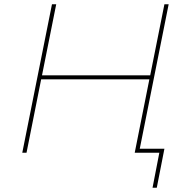

<svg xmlns="http://www.w3.org/2000/svg" viewBox="-20 -720 881 905"><path d="M755 -700H775L635 0H615L684 -346H174L105 0H85L225 -700H245L178 -365H688ZM699 165 731 0H615L620 -19H755L719 165Z"/></svg>

Font: Montserrat Thin
Style: Italic
Weight: 100
Italic angle: -11.3°
Designer: Julieta Ulanovsky
Foundry: Julieta Ulanovsky
Version: Version 9.000; ttfautohint (v1.8.4.7-5d5b)